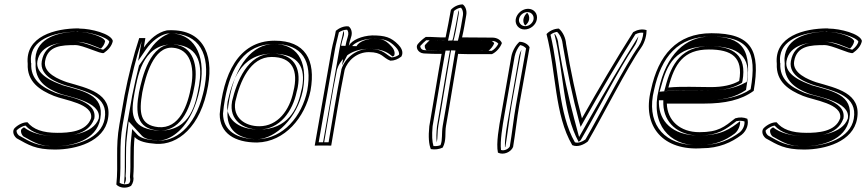

<svg xmlns="http://www.w3.org/2000/svg" viewBox="-20 -650 3939 873"><path d="M46 -67C36 -55 39 -35 56 -21C110 9 141 30 230 30C327 30 453 -6 471 -110C492 -227 377 -249 285 -276C250 -288 175 -317 185 -372C197 -442 259 -445 323 -445C358 -445 438 -403 452 -409C471 -422 489 -441 493 -464C485 -497 393 -520 342 -520L337 -521C230 -521 94 -485 106 -360C102 -278 161 -240 225 -214C273 -194 406 -179 394 -112C372 -50 291 -46 241 -46C173 -46 131 -62 105 -94C87 -95 63 -84 46 -67ZM56 -58C69 -70 86 -78 96 -79C126 -46 171 -31 238 -31C285 -31 380 -32 408 -109L409 -111V-112C424 -197 271 -212 232 -228C169 -254 118 -289 122 -362V-363L121 -364C120 -376 120 -388 122 -398C135 -477 238 -506 333 -506L338 -505H339C386 -505 466 -482 477 -461C474 -447 463 -434 449 -424C428 -428 363 -460 326 -460C265 -460 185 -458 170 -372C158 -302 245 -273 278 -262C375 -234 474 -213 456 -110C440 -21 329 15 232 15C146 15 120 -4 66 -34C53 -46 55 -56 56 -58ZM78 -63C73 -57 75 -41 86 -30C140 0 161 15 232 15C305 15 419 -11 436 -110C456 -221 356 -236 263 -263V-264H262C225 -277 139 -310 150 -372C164 -449 251 -460 326 -460C374 -460 411 -439 439 -429C448 -438 456 -450 458 -463C450 -486 374 -505 339 -505H331L327 -506C251 -504 147 -481 141 -385C141 -378 141 -370 142 -362V-361C138 -282 190 -249 250 -225C285 -211 443 -189 429 -112V-111C403 -40 296 -31 238 -31C170 -31 121 -46 89 -71C86 -69 82 -67 78 -63Z M523 -84C504 21 519 95 509 189C522 204 553 209 576 195C586 181 589 166 586 151C591 93 585 38 592 -27C611 -6 648 1 689 4C787 11 893 -71 926 -260C953 -413 896 -522 739 -512C696 -503 661 -472 634 -434L641 -477H613C586 -395 564 -307 546 -215ZM538 -84 561 -215C578 -302 598 -385 624 -463L608 -373L645 -427C670 -462 704 -489 739 -497C746 -497 750 -498 756 -498C888 -498 936 -402 911 -260C909 -247 906 -235 903 -223C864 -66 774 -5 693 -11C652 -14 619 -21 604 -38L581 -63L577 -26C569 41 576 96 571 152V155V157C573 167 573 175 567 184C553 191 534 188 524 181C533 86 520 16 538 -84ZM558 -84C540 19 553 91 544 185C545 185 545 186 546 186C552 176 554 165 552 154L551 153V152C556 95 549 39 557 -27L565 -98L625 -33C639 -18 662 -14 698 -11C727 -9 793 -29 843 -118C864 -155 881 -203 891 -260C918 -411 854 -498 756 -498C753 -498 752 -497 749 -497C726 -490 691 -466 667 -431L612 -352C601 -308 590 -261 581 -215ZM592 -230C605 -291 623 -449 764 -448H775C893 -439 899 -344 885 -262C871 -183 849 -56 707 -56C701 -56 695 -56 688 -57C569 -70 576 -141 592 -230ZM612 -230C595 -136 602 -67 695 -57C700 -57 703 -56 707 -56C812 -56 850 -176 865 -262C881 -350 860 -441 770 -448C663 -457 626 -298 612 -230ZM627 -230C642 -304 678 -440 766 -433C844 -427 865 -348 850 -262C834 -170 796 -63 699 -72C617 -81 611 -137 627 -230Z M979 -131C979 -44 1047 -2 1149 -2C1276 -5 1367 -117 1392 -238C1417 -379 1367 -465 1229 -465C1061 -465 994 -308 979 -131ZM1003 -200C1029 -345 1093 -450 1226 -450C1355 -450 1401 -373 1377 -238C1353 -122 1268 -20 1152 -17C1054 -17 995 -57 994 -133C996 -157 999 -178 1003 -200ZM1015 -188C1034 -270 1068 -406 1218 -406C1346 -406 1368 -336 1354 -255C1353 -248 1351 -242 1349 -234C1333 -155 1288 -61 1157 -61C1058 -61 1002 -113 1015 -188ZM1023 -200C1019 -178 1016 -156 1014 -132C1014 -47 1079 -17 1151 -17C1234 -20 1331 -114 1357 -238C1383 -383 1322 -450 1226 -450C1128 -450 1050 -353 1023 -200ZM1035 -188C1020 -103 1088 -61 1157 -61C1253 -61 1311 -145 1329 -233C1331 -241 1333 -247 1334 -254C1350 -344 1314 -406 1218 -406C1105 -406 1056 -278 1035 -189ZM1050 -188C1071 -279 1117 -391 1215 -391C1309 -391 1338 -330 1314 -234C1297 -149 1243 -76 1159 -76C1095 -76 1037 -114 1050 -188Z M1411 12C1437 11 1460 12 1486 12C1506 -103 1524 -220 1547 -332C1561 -376 1604 -413 1657 -413C1719 -413 1720 -387 1755 -374C1773 -374 1790 -381 1805 -393C1817 -414 1803 -435 1791 -447C1758 -481 1730 -489 1672 -489C1625 -487 1580 -468 1566 -442C1568 -454 1572 -467 1576 -480C1584 -502 1577 -522 1565 -530C1543 -533 1520 -521 1507 -510C1502 -480 1493 -452 1488 -425ZM1429 -3 1503 -425C1507 -449 1515 -475 1521 -503C1531 -510 1546 -515 1558 -515C1564 -509 1566 -496 1561 -482C1557 -468 1553 -455 1551 -442L1535 -353L1579 -437C1587 -453 1625 -472 1670 -474C1727 -474 1748 -468 1779 -436C1790 -425 1797 -410 1794 -401C1784 -393 1772 -390 1761 -389C1735 -400 1724 -428 1659 -428C1598 -428 1548 -385 1532 -334V-333V-332C1510 -224 1493 -113 1474 -3ZM1449 -3H1454C1473 -112 1490 -225 1512 -332V-333C1525 -375 1567 -428 1659 -428C1730 -428 1751 -403 1765 -393C1767 -394 1770 -395 1772 -397C1779 -412 1769 -430 1759 -440C1729 -472 1715 -474 1672 -474C1646 -472 1612 -461 1601 -440L1531 -442C1533 -454 1537 -467 1541 -481C1545 -491 1545 -500 1543 -508C1542 -508 1542 -508 1541 -507C1536 -478 1527 -450 1523 -425Z M1880 -450C1868 -437 1879 -409 1907 -407C1936 -405 1959 -405 1988 -405C1968 -294 1951 -184 1932 -76C1927 -28 1930 7 1939 28C1958 31 1976 29 1993 21C2011 -13 2002 -44 2008 -78C2027 -184 2044 -295 2063 -405C2113 -403 2166 -404 2217 -404C2235 -412 2254 -432 2262 -454C2257 -468 2240 -479 2219 -479C2172 -479 2127 -480 2081 -480C2089 -514 2094 -546 2100 -581C2104 -602 2096 -622 2084 -630C2062 -630 2041 -618 2030 -605C2022 -561 2015 -522 2006 -480C1974 -479 1948 -483 1916 -482C1904 -474 1891 -463 1880 -450ZM1891 -441C1900 -451 1910 -461 1918 -467C1947 -467 1971 -464 2003 -465H2017L2020 -479C2029 -519 2037 -560 2044 -600C2052 -607 2064 -614 2076 -615C2083 -608 2087 -594 2085 -581C2079 -546 2074 -514 2066 -481L2062 -465H2078C2124 -465 2170 -464 2217 -464C2230 -464 2241 -458 2246 -451C2238 -436 2227 -425 2216 -419C2165 -419 2115 -418 2067 -420L2051 -421L2048 -405C2029 -295 2012 -184 1993 -78C1987 -42 1993 -15 1983 10C1973 14 1962 15 1951 14C1945 -5 1943 -35 1947 -76C1966 -185 1983 -294 2003 -405L2006 -420H1991C1962 -420 1938 -420 1910 -422C1893 -423 1890 -438 1891 -441ZM1913 -446C1909 -442 1912 -427 1919 -422C1942 -421 1963 -420 1991 -420H2026L2023 -405C2003 -294 1986 -184 1967 -76C1964 -46 1963 -21 1966 -2C1971 -26 1968 -50 1973 -78C1992 -184 2009 -295 2028 -405L2031 -421L2069 -420C2110 -418 2155 -419 2201 -419C2210 -426 2222 -439 2227 -453C2224 -459 2218 -463 2215 -464C2168 -464 2122 -465 2078 -465H2042L2046 -480C2054 -514 2059 -546 2065 -581C2066 -589 2068 -596 2065 -604C2057 -559 2050 -522 2041 -480L2037 -466L2006 -465C1976 -464 1954 -466 1934 -467C1927 -461 1921 -455 1913 -446Z M2325 -563C2321 -538 2339 -516 2365 -516C2392 -516 2417 -537 2421 -562C2426 -588 2408 -610 2381 -610C2355 -610 2330 -589 2325 -563ZM2259 -130C2249 -75 2235 2 2244 44C2270 57 2304 41 2313 18C2323 -41 2331 -116 2341 -172L2388 -435C2382 -448 2363 -460 2342 -460C2326 -446 2310 -420 2305 -393ZM2340 -563C2343 -581 2360 -595 2378 -595C2397 -595 2409 -579 2406 -562C2403 -546 2387 -531 2368 -531C2350 -531 2337 -547 2340 -563ZM2274 -130 2320 -393C2324 -413 2334 -433 2345 -445C2358 -443 2367 -436 2372 -430L2326 -172C2316 -116 2308 -42 2298 16C2292 27 2274 37 2258 32C2253 -8 2265 -78 2274 -130ZM2360 -563C2358 -551 2362 -540 2368 -534C2376 -540 2384 -550 2386 -562C2388 -575 2383 -586 2377 -592C2370 -586 2362 -575 2360 -563ZM2294 -130C2286 -84 2274 -22 2276 20C2276 19 2278 18 2278 17C2288 -41 2296 -116 2306 -172L2351 -424C2346 -414 2342 -404 2340 -393Z M2465 -495C2509 -324 2501 -127 2582 10C2607 21 2636 7 2653 -7C2720 -122 2834 -347 2895 -433C2914 -460 2920 -493 2920 -513C2898 -520 2876 -514 2859 -504C2781 -381 2701 -245 2626 -112C2601 -204 2574 -330 2554 -450C2552 -478 2539 -505 2521 -520C2499 -520 2476 -508 2465 -495ZM2483 -492C2491 -499 2503 -504 2513 -505C2528 -491 2537 -469 2539 -446H2540L2539 -445C2559 -325 2586 -199 2611 -106L2620 -73L2639 -107C2713 -238 2793 -374 2869 -494C2881 -500 2893 -503 2905 -501C2904 -482 2897 -459 2884 -440C2822 -353 2709 -131 2642 -16C2627 -5 2609 2 2594 -3C2519 -133 2524 -322 2483 -492ZM2501 -494C2543 -328 2538 -138 2611 -5C2614 -7 2616 -9 2620 -12C2687 -126 2801 -349 2862 -436C2873 -451 2879 -469 2883 -485C2809 -367 2732 -237 2660 -110L2613 -27L2591 -109C2566 -201 2539 -327 2519 -448C2518 -466 2512 -482 2503 -496Z M2940 -242C2897 -72 2998 37 3173 24C3248 24 3306 -2 3352 -37C3377 -57 3385 -89 3378 -110C3361 -117 3343 -118 3323 -112C3273 -73 3247 -49 3160 -49C3072 -49 3014 -102 3012 -179H3181C3276 -179 3350 -195 3407 -237C3439 -421 3398 -499 3215 -499C3056 -499 2973 -397 2940 -242ZM2954 -241C2987 -392 3063 -484 3212 -484C3385 -484 3423 -417 3393 -244C3341 -209 3273 -194 3183 -194H2996V-176C2999 -92 3063 -34 3157 -34C3246 -34 3280 -62 3328 -99C3342 -102 3354 -101 3365 -98C3367 -82 3359 -61 3343 -48C3299 -15 3246 9 3175 9H3174C3156 10 3139 10 3123 9C2989 -1 2918 -97 2954 -241ZM2975 -242C2935 -81 3029 9 3144 10C3152 10 3160 10 3169 9H3172H3175C3228 9 3276 -9 3321 -43C3337 -56 3347 -81 3345 -99C3302 -65 3261 -34 3157 -34C3033 -34 2979 -102 2976 -178V-194H3183C3265 -194 3321 -206 3372 -241C3404 -426 3356 -484 3212 -484C3096 -484 3009 -402 2975 -242ZM2979 -233 2985 -253C3012 -356 3049 -440 3206 -440C3342 -440 3395 -390 3376 -282L3375 -277L3368 -274C3328 -251 3272 -239 3209 -239C3143 -239 3077 -242 3025 -237ZM3000 -235 3018 -237C3077 -243 3145 -239 3209 -239C3264 -239 3309 -248 3346 -269L3354 -274L3356 -282C3377 -399 3314 -440 3206 -440C3081 -440 3033 -363 3005 -253ZM3019 -252C3047 -360 3088 -425 3203 -425C3307 -425 3360 -390 3341 -282C3308 -263 3265 -254 3212 -254C3149 -254 3080 -258 3019 -252Z M3452 -67C3442 -55 3445 -35 3462 -21C3516 9 3547 30 3636 30C3733 30 3859 -6 3877 -110C3898 -227 3783 -249 3691 -276C3656 -288 3581 -317 3591 -372C3603 -442 3665 -445 3729 -445C3764 -445 3844 -403 3858 -409C3877 -422 3895 -441 3899 -464C3891 -497 3799 -520 3748 -520L3743 -521C3636 -521 3500 -485 3512 -360C3508 -278 3567 -240 3631 -214C3679 -194 3812 -179 3800 -112C3778 -50 3697 -46 3647 -46C3579 -46 3537 -62 3511 -94C3493 -95 3469 -84 3452 -67ZM3462 -58C3475 -70 3492 -78 3502 -79C3532 -46 3577 -31 3644 -31C3691 -31 3786 -32 3814 -109L3815 -111V-112C3830 -197 3677 -212 3638 -228C3575 -254 3524 -289 3528 -362V-363L3527 -364C3526 -376 3526 -388 3528 -398C3541 -477 3644 -506 3739 -506L3744 -505H3745C3792 -505 3872 -482 3883 -461C3880 -447 3869 -434 3855 -424C3834 -428 3769 -460 3732 -460C3671 -460 3591 -458 3576 -372C3564 -302 3651 -273 3684 -262C3781 -234 3880 -213 3862 -110C3846 -21 3735 15 3638 15C3552 15 3526 -4 3472 -34C3459 -46 3461 -56 3462 -58ZM3484 -63C3479 -57 3481 -41 3492 -30C3546 0 3567 15 3638 15C3711 15 3825 -11 3842 -110C3862 -221 3762 -236 3669 -263V-264H3668C3631 -277 3545 -310 3556 -372C3570 -449 3657 -460 3732 -460C3780 -460 3817 -439 3845 -429C3854 -438 3862 -450 3864 -463C3856 -486 3780 -505 3745 -505H3737L3733 -506C3657 -504 3553 -481 3547 -385C3547 -378 3547 -370 3548 -362V-361C3544 -282 3596 -249 3656 -225C3691 -211 3849 -189 3835 -112V-111C3809 -40 3702 -31 3644 -31C3576 -31 3527 -46 3495 -71C3492 -69 3488 -67 3484 -63Z"/></svg>

Font: Snowfall
Style: EcoObl
Weight: 400
Designer: Jasper
Foundry: Cannot Into Space Fonts
Version: Version 0.9